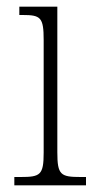

<svg xmlns="http://www.w3.org/2000/svg" viewBox="-20 -556 286 576"><path d="M23 0H238V-25H222C162 -25 152 -31 152 -99V-536H38V-511H48C102 -511 111 -504 111 -436V-98C111 -31 101 -25 42 -25H23Z"/></svg>

Font: Noto Serif Devanagari Condensed ExtraLight
Style: Regular
Weight: 200
Width: 3
Designer: Universal Thirst, Indian Type Foundry and the Monotype Design Team
Foundry: Monotype Imaging Inc.
Version: Version 2.004